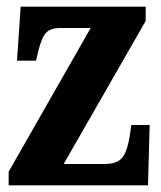

<svg xmlns="http://www.w3.org/2000/svg" viewBox="-20 -556 483 576"><path d="M6 0V-41L252 -472H161Q132 -472 118.5 -458Q105 -444 95 -403L88 -374H31L42 -536H417V-493L171 -64H294Q329 -64 345 -81Q361 -98 369 -147L374 -181H429L424 0Z"/></svg>

Font: Noto Serif Khmer ExtraCondensed ExtraBold
Style: Regular
Weight: 800
Width: 2
Designer: Danh Hong and the Monotype Design Team
Foundry: Monotype Imaging Inc.
Version: Version 2.004; ttfautohint (v1.8.4.7-5d5b)